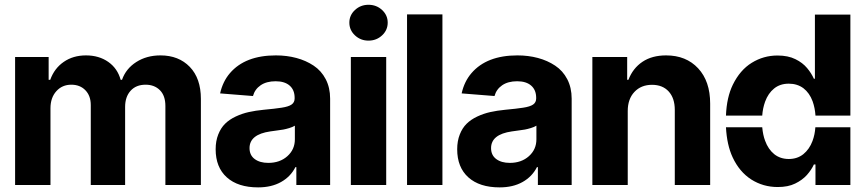

<svg xmlns="http://www.w3.org/2000/svg" viewBox="-20 -789 3691 819"><path d="M195.3 0H44.4V-545.9H187.5V-448.7H194.3Q211.9 -497.6 252 -525.1Q292 -552.7 346.7 -552.7Q402.3 -552.7 441.9 -524.9Q481.4 -497.1 494.6 -448.7H500.5Q517.1 -496.1 561.3 -524.4Q605.5 -552.7 664.6 -552.7Q742.2 -552.7 789.6 -503.7Q836.9 -454.6 836.9 -367.2V0H685.5V-336.9Q685.5 -380.9 662.1 -404.3Q638.7 -427.7 601.1 -427.7Q560.5 -427.7 537.1 -401.9Q513.7 -376 513.7 -333V0H367.2V-340.8Q367.2 -380.4 344.2 -404.1Q321.3 -427.7 284.2 -427.7Q245.1 -427.7 220.2 -399.9Q195.3 -372.1 195.3 -327.1Z M1081.1 10.3Q995.1 10.3 947.5 -32.5Q899.9 -75.2 899.9 -152.3Q899.9 -187.5 910.9 -215.3Q921.9 -243.2 940.2 -261.2Q958.5 -279.3 985.6 -292Q1012.7 -304.7 1041.3 -311Q1069.8 -317.4 1105 -320.8Q1152.8 -325.2 1181.2 -329.6Q1210.4 -334 1223.6 -343Q1236.8 -352.1 1236.8 -369.1V-371.6Q1236.8 -405.3 1215.6 -423.8Q1194.3 -442.4 1155.8 -442.4Q1116.7 -442.4 1091.8 -425.3Q1066.9 -408.2 1059.1 -379.4L918.9 -390.6Q930.2 -441.4 960.9 -477.1Q1025.9 -552.7 1156.7 -552.7Q1203.6 -552.7 1244.4 -541.7Q1285.2 -530.8 1317.9 -509Q1350.6 -487.3 1369.4 -451.2Q1388.2 -415 1388.2 -368.2V0H1244.1V-76.2H1240.2Q1219.7 -35.6 1179 -12.7Q1138.2 10.3 1081.1 10.3ZM1124.5 -94.2Q1173.8 -94.2 1205.8 -122.8Q1237.8 -151.4 1237.8 -194.8V-252.9Q1228.5 -247.1 1213.9 -242.7Q1199.2 -238.3 1188.2 -236.3Q1177.2 -234.4 1158 -231.9Q1138.7 -229.5 1133.3 -228.5Q1044.4 -215.8 1044.4 -157.2Q1044.4 -127 1066.4 -110.6Q1088.4 -94.2 1124.5 -94.2Z M1627.4 0H1476.6V-545.9H1627.4ZM1551.8 -615.7Q1518.1 -615.7 1494.1 -638.2Q1470.2 -660.6 1470.2 -692.4Q1470.2 -724.1 1494.1 -746.3Q1518.1 -768.6 1551.8 -768.6Q1585.9 -768.6 1609.9 -746.3Q1633.8 -724.1 1633.8 -692.4Q1633.8 -660.6 1609.9 -638.2Q1585.9 -615.7 1551.8 -615.7Z M1716.3 -727.5H1867.2V0H1716.3Z M2111.3 10.3Q2025.4 10.3 1977.8 -32.5Q1930.2 -75.2 1930.2 -152.3Q1930.2 -187.5 1941.2 -215.3Q1952.1 -243.2 1970.5 -261.2Q1988.8 -279.3 2015.9 -292Q2043 -304.7 2071.5 -311Q2100.1 -317.4 2135.3 -320.8Q2183.1 -325.2 2211.4 -329.6Q2240.7 -334 2253.9 -343Q2267.1 -352.1 2267.1 -369.1V-371.6Q2267.1 -405.3 2245.8 -423.8Q2224.6 -442.4 2186 -442.4Q2147 -442.4 2122.1 -425.3Q2097.2 -408.2 2089.4 -379.4L1949.2 -390.6Q1960.4 -441.4 1991.2 -477.1Q2056.2 -552.7 2187 -552.7Q2233.9 -552.7 2274.7 -541.7Q2315.4 -530.8 2348.1 -509Q2380.9 -487.3 2399.7 -451.2Q2418.5 -415 2418.5 -368.2V0H2274.4V-76.2H2270.5Q2250 -35.6 2209.2 -12.7Q2168.5 10.3 2111.3 10.3ZM2154.8 -94.2Q2204.1 -94.2 2236.1 -122.8Q2268.1 -151.4 2268.1 -194.8V-252.9Q2258.8 -247.1 2244.1 -242.7Q2229.5 -238.3 2218.5 -236.3Q2207.5 -234.4 2188.2 -231.9Q2168.9 -229.5 2163.6 -228.5Q2074.7 -215.8 2074.7 -157.2Q2074.7 -127 2096.7 -110.6Q2118.7 -94.2 2154.8 -94.2Z M2657.7 -315.4V0H2506.8V-545.9H2655.3V-448.7H2660.6Q2679.7 -498 2720.5 -525.4Q2761.2 -552.7 2821.3 -552.7Q2906.7 -552.7 2958 -497.6Q3009.3 -442.4 3009.3 -347.2V0H2858.4V-320.3Q2858.4 -370.1 2832.5 -398.7Q2806.6 -427.2 2761.2 -427.2Q2714.8 -427.2 2686.3 -397Q2657.7 -366.7 2657.7 -315.4Z M3076.7 -295.9Q3079.6 -373.5 3106 -427.7Q3136.7 -490.2 3186.5 -521Q3236.8 -552.2 3296.4 -552.2Q3341.8 -552.2 3373 -536.6Q3403.8 -521.5 3422.9 -498.5Q3440.9 -477.1 3451.7 -453.1H3456.1V-726.6H3607.4V-295.9H3458.5Q3456.5 -328.1 3446.3 -356.9Q3433.1 -392.6 3407.2 -412.6Q3380.9 -432.1 3344.7 -432.1Q3307.6 -432.1 3282.2 -411.6Q3256.8 -391.1 3243.7 -355.5Q3233.4 -326.7 3231.4 -295.9ZM3076.7 -246.1H3231.4Q3234.4 -212.9 3243.7 -188.5Q3256.8 -152.3 3282.7 -131.3Q3308.6 -110.8 3344.7 -110.8Q3380.9 -110.8 3406.7 -131.3Q3432.6 -152.3 3445.8 -187.5Q3456.1 -215.3 3458 -246.1H3607.4V0H3458.5V-87.4H3451.7Q3441.9 -65.4 3421.9 -42.5Q3401.9 -20.5 3371.6 -5.9Q3341.8 8.8 3297.4 8.8Q3235.4 8.8 3184.6 -23.4Q3133.8 -56.2 3105 -118.2Q3080.6 -170.9 3076.7 -246.1Z"/></svg>

Font: Inter Tight Stencil
Style: Bold
Weight: 700
Designer: Rasmus Andersson
Foundry: rsms
Version: Version 3.004;Glyphs 3.1.2 (3151)